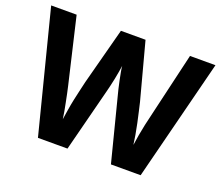

<svg xmlns="http://www.w3.org/2000/svg" viewBox="-118 -888 1231 1063"><g transform="rotate(20 498.0 -357.0)"><path d="M196 0 14 -714H164L255 -326Q259 -309 264 -285Q269 -261 274 -235.5Q279 -210 283.5 -186Q288 -162 290 -144Q294 -170 299 -202Q304 -234 311 -267Q318 -300 325 -329.5Q332 -359 337 -381L425 -714H570L659 -380Q664 -358 671 -328Q678 -298 685 -265Q692 -232 697.5 -200Q703 -168 706 -144Q709 -169 715 -202.5Q721 -236 728 -269Q735 -302 741 -325L832 -714H982L801 0H626L531 -372Q527 -386 522 -407.5Q517 -429 512 -453Q507 -477 503 -498.5Q499 -520 498 -534Q496 -520 492.5 -498.5Q489 -477 484 -453Q479 -429 474 -407.5Q469 -386 465 -371L370 0Z"/></g></svg>

Font: Noto Sans Symbols
Style: Bold
Weight: 700
Version: Version 2.002